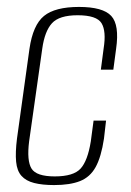

<svg xmlns="http://www.w3.org/2000/svg" viewBox="-20 -525 378 554"><path d="M136 9Q102 9 78.5 3Q55 -3 42 -17.5Q29 -32 26.5 -58.5Q24 -85 29 -125L65 -384Q75 -453 107 -479Q139 -505 208 -505Q277 -505 301 -479Q325 -453 315 -384L307 -324H271L279 -385Q287 -435 273 -458Q259 -481 204 -481Q151 -481 130 -458Q109 -435 102 -385L64 -117Q57 -61 71 -38.5Q85 -16 138 -16Q192 -16 212.5 -38.5Q233 -61 242 -117L250 -177H286L280 -125Q272 -72 256 -43Q240 -14 211 -2.5Q182 9 136 9Z"/></svg>

Font: Alumni Sans ExtraLight
Style: Italic
Weight: 250
Italic angle: -8°
Version: Version 1.016